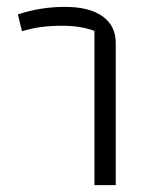

<svg xmlns="http://www.w3.org/2000/svg" viewBox="-20 -539 437 559"><path d="M255 -449Q215 -464 162 -464Q128 -464 101 -460.5Q74 -457 44 -448L32 -497Q98 -519 169 -519Q240 -519 278.5 -491.5Q317 -464 317 -414V0H255Z"/></svg>

Font: Athiti
Style: Regular
Weight: 400
Designer: CadsonDemak Team
Foundry: CadsonDemak
Version: Version 1.033